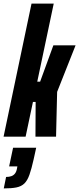

<svg xmlns="http://www.w3.org/2000/svg" viewBox="-41 -763 442 1072"><path d="M-21 0 135 -743H259L167 -307H183L257 -510H381L278 -250L272 0H157L158 -194H143L102 0ZM-20 289 -7 225Q10 225 22.5 220.5Q35 216 43 205.5Q51 195 54 177L56 166H10L32 62H161L147 126Q135 180 123.5 212.5Q112 245 95 261.5Q78 278 50.5 283.5Q23 289 -20 289Z"/></svg>

Font: Saira UltraCondensed Black
Style: Italic
Weight: 900
Width: 1
Italic angle: -12°
Designer: Hector Gatti with collaboration of the Omnibus-Type team
Foundry: Omnibus-Type
Version: Version 1.101